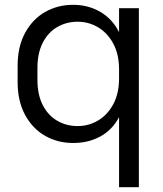

<svg xmlns="http://www.w3.org/2000/svg" viewBox="-20 -588 675 795"><path d="M555 -554V187H473V-103Q445 -50 395.5 -23Q346 4 284 4H282Q219 4 167 -25.5Q115 -55 84 -112Q53 -169 53 -248V-316Q53 -395 84 -452Q115 -509 167 -538.5Q219 -568 282 -568H284Q345 -568 395 -539Q445 -510 473 -455V-554ZM473 -264V-300Q473 -363 449 -407.5Q425 -452 386 -475Q347 -498 302 -498H301Q255 -498 217 -476Q179 -454 157 -411Q135 -368 135 -306V-258Q135 -196 157 -153Q179 -110 217 -88Q255 -66 301 -66H302Q347 -66 386 -89Q425 -112 449 -156.5Q473 -201 473 -264Z"/></svg>

Font: Kakao Big Sans
Style: Regular
Weight: 400
Designer: Park Young-rak; Lee Sang-min; Kim Jung-jin; Min Bon; Park Min-gyu;
Foundry: Kakao Corporation
Version: Version 2.003